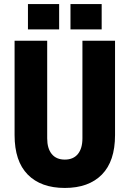

<svg xmlns="http://www.w3.org/2000/svg" viewBox="-20 -912 640 948"><path d="M300 16Q182 16 117 -50Q52 -116 52 -245V-711H213V-229Q213 -179 235.5 -151.5Q258 -124 300 -124Q342 -124 364.5 -151.5Q387 -179 387 -229V-711H548V-245Q548 -116 483 -50Q418 16 300 16ZM118 -767V-892H272V-767ZM328 -767V-892H482V-767Z"/></svg>

Font: Geist Mono ExtraBold
Style: Regular
Weight: 800
Monospace: yes
Designer: Basement.studio, Andrés Briganti, Mateo Zaragoza
Foundry: Basement.studio, Vercel, Andrés Briganti, Guido Ferreyra, Mateo Zaragoza
Version: Version 1.500; ttfautohint (v1.8.4.7-5d5b)